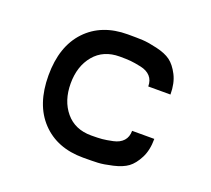

<svg xmlns="http://www.w3.org/2000/svg" viewBox="-93 -616 803 732"><g transform="rotate(20 309.0 -250.0)"><path d="M309 0Q203 0 140.5 -66Q78 -132 78 -250Q78 -368 140.5 -434Q203 -500 309 -500Q347 -500 369 -499Q391 -498 428 -489.5Q465 -481 486 -465.5Q507 -450 523.5 -418Q540 -386 540 -340H450Q450 -365 436 -380.5Q422 -396 396 -401.5Q370 -407 353.5 -408.5Q337 -410 311 -410H309Q243 -410 205.5 -365Q168 -320 168 -250Q168 -180 205.5 -135Q243 -90 309 -90H311Q337 -90 353.5 -91.5Q370 -93 396 -98.5Q422 -104 436 -119.5Q450 -135 450 -160H540Q540 -114 523.5 -82Q507 -50 486 -34.5Q465 -19 428 -10.5Q391 -2 369 -1Q347 0 309 0Z"/></g></svg>

Font: Hermit
Style: Regular
Weight: 400
Designer: Pablo Caro
Version: Version 2.000;PS 002.000;hotconv 1.0.88;makeotf.lib2.5.64775